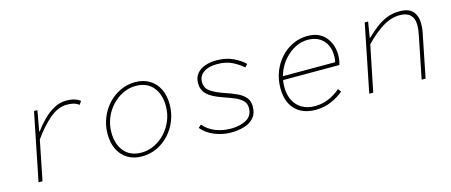

<svg xmlns="http://www.w3.org/2000/svg" viewBox="-38 -894 3077 1310"><g transform="rotate(-15 1500.0 -239.0)"><path d="M116 0 212 -478H236L210 -334H214Q242 -373 277.5 -408.5Q313 -444 354.5 -467Q396 -490 442 -490Q474 -490 497.5 -483Q521 -476 540 -462L524 -438Q505 -452 485 -457Q465 -462 439 -462Q377 -462 316.5 -411Q256 -360 200 -280L144 0Z M846 12Q786 12 743.5 -14.5Q701 -41 678.5 -87.5Q656 -134 656 -194Q656 -256 677.5 -309.5Q699 -363 736.5 -403.5Q774 -444 823.5 -467Q873 -490 928 -490Q988 -490 1030.5 -463.5Q1073 -437 1095.5 -390.5Q1118 -344 1118 -284Q1118 -223 1096.5 -169Q1075 -115 1037.5 -74.5Q1000 -34 951 -11Q902 12 846 12ZM848 -14Q896 -14 939.5 -35Q983 -56 1017 -92.5Q1051 -129 1070.5 -177Q1090 -225 1090 -278Q1090 -362 1047 -413Q1004 -464 926 -464Q878 -464 834.5 -443Q791 -422 757 -385.5Q723 -349 703.5 -301Q684 -253 684 -200Q684 -116 727 -65Q770 -14 848 -14Z M1473 12Q1435 12 1395.5 1.5Q1356 -9 1322.5 -29Q1289 -49 1268 -76L1288 -94Q1321 -54 1372 -34Q1423 -14 1480 -14Q1545 -14 1589.5 -39Q1634 -64 1634 -120Q1634 -151 1614 -171Q1594 -191 1559.5 -205.5Q1525 -220 1481 -235Q1405 -261 1373.5 -292.5Q1342 -324 1342 -370Q1342 -411 1363.5 -437.5Q1385 -464 1421 -477Q1457 -490 1502 -490Q1570 -490 1621 -465.5Q1672 -441 1700 -412L1682 -392Q1652 -419 1608 -441.5Q1564 -464 1500 -464Q1439 -464 1404.5 -439Q1370 -414 1370 -372Q1370 -327 1407 -303Q1444 -279 1503 -259Q1549 -244 1585 -227Q1621 -210 1641.5 -185.5Q1662 -161 1662 -122Q1662 -73 1636.5 -43.5Q1611 -14 1568 -1Q1525 12 1473 12Z M2072 12Q2010 12 1966 -12.5Q1922 -37 1899 -82.5Q1876 -128 1876 -190Q1876 -255 1897.5 -309.5Q1919 -364 1956.5 -404.5Q1994 -445 2042.5 -467.5Q2091 -490 2144 -490Q2228 -490 2272 -438Q2316 -386 2316 -309Q2316 -287 2312.5 -268.5Q2309 -250 2306 -242H1900L1906 -268H2308L2282 -262Q2285 -274 2286.5 -287Q2288 -300 2288 -312Q2288 -381 2248.5 -422.5Q2209 -464 2140 -464Q2096 -464 2054 -443Q2012 -422 1978 -385Q1944 -348 1924 -298.5Q1904 -249 1904 -192Q1904 -140 1924 -99.5Q1944 -59 1982 -36.5Q2020 -14 2074 -14Q2127 -14 2173.5 -34.5Q2220 -55 2254 -86L2270 -64Q2239 -36 2186.5 -12Q2134 12 2072 12Z M2452 0 2548 -478H2572L2554 -368H2558Q2591 -400 2627 -428Q2663 -456 2704.5 -473Q2746 -490 2796 -490Q2862 -490 2890 -457Q2918 -424 2918 -374Q2918 -350 2915.5 -330.5Q2913 -311 2908 -290L2850 0H2822L2880 -288Q2885 -311 2887.5 -330Q2890 -349 2890 -370Q2890 -415 2865 -439.5Q2840 -464 2792 -464Q2729 -464 2668.5 -426.5Q2608 -389 2546 -324L2480 0Z"/></g></svg>

Font: SourceCodeVF
Style: Italic
Weight: 200
Italic angle: -11°
Monospace: yes
Designer: Paul D. Hunt, Teo Tuominen
Foundry: Adobe
Version: Version 1.026;hotconv 1.1.0;makeotfexe 2.6.0